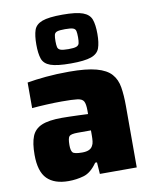

<svg xmlns="http://www.w3.org/2000/svg" viewBox="-89 -864 744 938"><g transform="rotate(-10 283.0 -395.0)"><path d="M175 8Q105 8 69 -28Q33 -64 33 -147Q33 -205 46.5 -238.5Q60 -272 95 -287Q130 -302 196 -302Q208 -302 230.5 -301.5Q253 -301 278.5 -300Q304 -299 325 -298V-316Q325 -348 317.5 -361.5Q310 -375 285.5 -378Q261 -381 210 -381Q175 -381 133.5 -379Q92 -377 61 -374V-501Q101 -508 154 -513Q207 -518 269 -518Q355 -518 404.5 -504.5Q454 -491 477.5 -464.5Q501 -438 507.5 -398Q514 -358 514 -305V0H331L327 -58H318Q287 -13 250.5 -2.5Q214 8 175 8ZM265 -118Q306 -118 317 -142Q322 -150 323.5 -163Q325 -176 325 -193V-217H260Q226 -217 217.5 -208Q209 -199 209 -164Q209 -137 217.5 -127.5Q226 -118 265 -118ZM286 -556Q217 -556 185 -567.5Q153 -579 144 -605.5Q135 -632 135 -676Q135 -721 144 -747.5Q153 -774 185 -786Q217 -798 286 -798Q354 -798 386.5 -786Q419 -774 428.5 -747.5Q438 -721 438 -676Q438 -632 428.5 -605.5Q419 -579 386.5 -567.5Q354 -556 286 -556ZM286 -627Q314 -627 325.5 -631.5Q337 -636 339.5 -646.5Q342 -657 342 -676Q342 -696 339.5 -707Q337 -718 325.5 -722Q314 -726 286 -726Q258 -726 246.5 -722Q235 -718 232.5 -707Q230 -696 230 -676Q230 -657 232.5 -646.5Q235 -636 246.5 -631.5Q258 -627 286 -627Z"/></g></svg>

Font: Saira ExtraBold
Style: Regular
Weight: 800
Designer: Hector Gatti with collaboration of the Omnibus-Type team
Foundry: Omnibus-Type
Version: Version 1.100; ttfautohint (v1.8.3)